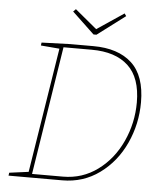

<svg xmlns="http://www.w3.org/2000/svg" viewBox="-58 -922 835 974"><g transform="rotate(5 359.0 -435.5)"><path d="M393 -692Q520 -692 589.5 -628Q659 -564 659 -429Q659 -318 613.5 -219.5Q568 -121 485 -60.5Q402 0 295 0H22L24 -15L122 -28L223 -664L128 -672L130 -687L275 -692ZM297 -19Q396 -19 474 -76.5Q552 -134 595 -228Q638 -322 638 -426Q638 -552 573 -612.5Q508 -673 387 -673H243L140 -19ZM400 -779 537 -871 546 -858 404 -751H389L276 -858L289 -871Z"/></g></svg>

Font: Bitter Pro Thin
Style: Italic
Weight: 250
Italic angle: -9°
Designer: Sol Matas, and Bitter project Authors
Foundry: Sol Matas
Version: Version 1.010